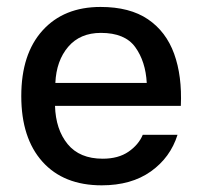

<svg xmlns="http://www.w3.org/2000/svg" viewBox="-20 -539 588 564"><path d="M141.6 -228Q143.6 -158.7 178.7 -115.7Q213.9 -72.8 281.7 -72.8Q327.6 -72.8 357.4 -93.3Q387.2 -113.8 399.4 -143.1H501.5Q480.5 -76.2 423.1 -35.4Q365.7 5.4 278.8 5.4Q167 5.4 104.7 -64Q42.5 -133.3 42.5 -256.8Q42.5 -380.4 105 -449.5Q167.5 -518.6 275.4 -518.6Q361.3 -518.6 414.6 -482.4Q467.8 -446.3 491.5 -381.1Q515.1 -315.9 511.2 -228ZM142.6 -295.4H411.1Q407.7 -358.4 377.4 -400.4Q347.2 -442.4 276.4 -442.4Q215.3 -442.4 180.4 -401.6Q145.5 -360.8 142.6 -295.4Z"/></svg>

Font: Estedad-FD Medium
Style: Regular
Weight: 500
Designer: Amin Abedi
Version: Version 7.3